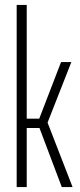

<svg xmlns="http://www.w3.org/2000/svg" viewBox="-20 -763 328 783"><path d="M48 0V-743H89V-279H140L229 -510H271L174 -263L276 0H232L141 -241H89V0Z"/></svg>

Font: Saira Ultra Condensed ExLight
Style: Regular
Weight: 200
Width: 1
Designer: Hector Gatti with collaboration of the Omnibus-Type team
Foundry: Omnibus-Type
Version: Version 1.001; ttfautohint (v1.8)